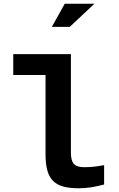

<svg xmlns="http://www.w3.org/2000/svg" viewBox="-20 -1000 640 1029"><path d="M432 -104C379 -104 360 -124 360 -183V-710H51V-598H224V-176C224 -34 272 9 404 9C447 9 487 2 538 -11V-115C496 -107 466 -104 432 -104ZM258 -856H354L486 -980H327Z"/></svg>

Font: LT Wave Mono Bold
Style: Regular
Weight: 700
Designer: Daniel Lyons
Version: Version 2.5 (Glyphs App)